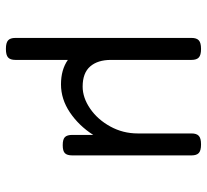

<svg xmlns="http://www.w3.org/2000/svg" viewBox="-45 -451 690 640"><g transform="rotate(90 300.0 -131.0)"><path d="M498 -424.3V-26.9Q498 -9.8 490.7 -2.4Q483.4 4.9 464.4 4.9H463.4Q444.3 4.9 437 -2.4Q429.7 -9.8 429.7 -26.9V-96.7Q398.9 -48.8 354.7 -19Q310.5 10.7 261.2 10.7Q212.4 10.7 179.7 -12.2V162.6Q179.7 179.7 171.6 187Q163.6 194.3 143.6 194.3H142.6Q122.6 194.3 114.5 187Q106.4 179.7 106.4 162.6V-424.3Q106.4 -441.4 114.5 -448.7Q122.6 -456.1 142.6 -456.1H143.6Q163.6 -456.1 171.6 -448.7Q179.7 -441.4 179.7 -424.3V-155.8Q179.7 -111.8 201.4 -86.7Q223.1 -61.5 268.6 -61.5Q305.7 -61.5 342 -86.4Q378.4 -111.3 401.6 -153.6Q424.8 -195.8 424.8 -245.1V-424.3Q424.8 -441.4 432.9 -448.7Q440.9 -456.1 460.9 -456.1H461.9Q481.9 -456.1 490 -448.7Q498 -441.4 498 -424.3Z"/></g></svg>

Font: Courier Prime
Style: Regular
Weight: 400
Designer: Alan Dague-Greene, Quote-Unquote Apps
Foundry: Quote-Unquote Apps
Version: Version 3.018